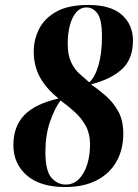

<svg xmlns="http://www.w3.org/2000/svg" viewBox="-20 -744 556 774"><path d="M243 10Q142 10 88 -37Q34 -84 34 -159Q34 -234 77.5 -279.5Q121 -325 216 -347Q165 -388 140.5 -433.5Q116 -479 116 -537Q116 -584 137.5 -627Q159 -670 207 -697Q255 -724 336 -724Q427 -724 471.5 -684Q516 -644 516 -581Q516 -505 471 -464.5Q426 -424 347 -404Q376 -384 406 -358Q436 -332 456.5 -295.5Q477 -259 477 -205Q477 -142 450 -93.5Q423 -45 370.5 -17.5Q318 10 243 10ZM340 -412Q363 -433 377 -481Q391 -529 391 -596Q391 -665 373 -689.5Q355 -714 329 -714Q304 -714 287 -694Q270 -674 261.5 -641Q253 -608 253 -568Q253 -522 266.5 -493.5Q280 -465 300.5 -446.5Q321 -428 340 -412ZM245 0Q276 0 298 -22Q320 -44 331.5 -81Q343 -118 343 -162Q343 -204 326.5 -235Q310 -266 283 -291Q256 -316 224 -339Q200 -307 181.5 -253Q163 -199 163 -131Q163 -56 187 -28Q211 0 245 0Z"/></svg>

Font: Noto Serif Display ExtraCondensed Black
Style: Italic
Weight: 900
Width: 2
Italic angle: -12°
Designer: Monotype Design Team
Foundry: Monotype Imaging Inc.
Version: Version 2.009